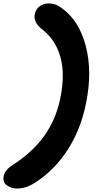

<svg xmlns="http://www.w3.org/2000/svg" viewBox="-76 -853 569 1110"><path d="M22.9 236.8Q-10.3 236.8 -35.6 219Q-61 201.2 -55.2 168Q-49.8 132.3 -8.8 105Q110.4 29.3 179.2 -66.7Q248 -162.6 272.9 -286.1Q301.3 -426.3 272.5 -525.6Q243.7 -625 168 -683.1Q115.7 -723.1 125 -771Q129.9 -798.3 152.1 -815.7Q174.3 -833 203.1 -833Q228 -833 245.6 -826.4Q263.2 -819.8 285.2 -803.2Q381.3 -732.9 419.9 -586.9Q458.5 -440.9 421.9 -258.8Q392.1 -106.4 315.4 12.7Q238.8 131.8 125 204.1Q74.2 236.8 22.9 236.8Z"/></svg>

Font: Shantell Sans Bouncy
Style: Bold Italic
Weight: 700
Italic angle: -11.31°
Designer: Stephen Nixon, Anya Danilova, Shantell Martin
Foundry: Arrow Type
Version: Version 1.006;[9816181b4]